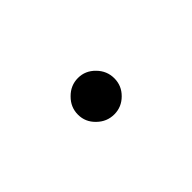

<svg xmlns="http://www.w3.org/2000/svg" viewBox="-28 -108 170 170"><g transform="rotate(45 57.0 -23.0)"><path d="M34.4 -23Q34.4 -32.2 41.3 -38.9Q48.1 -45.6 57.4 -45.6Q66.7 -45.6 73.3 -38.9Q80 -32.2 80 -23Q80 -13.7 73.3 -6.9Q66.7 0 57.4 0Q48.1 0 41.3 -6.9Q34.4 -13.7 34.4 -23Z"/></g></svg>

Font: 26F Galaxy Sans Light
Style: Regular
Weight: 300
Designer: C₂₉H₂₅N₃O₅
Version: Version 1.100